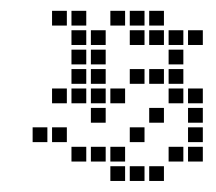

<svg xmlns="http://www.w3.org/2000/svg" viewBox="-20 -337 397 353"><path d="M40 -102.9V-75.7H67.1V-102.9ZM75.7 -102.9V-75.7H102.9V-102.9ZM111.4 -67.1V-40H138.6V-67.1ZM147.1 -67.1V-40H174.3V-67.1ZM182.9 -67.1V-40H210V-67.1ZM182.9 -31.4V-4.3H210V-31.4ZM218.6 -31.4V-4.3H245.7V-31.4ZM254.3 -31.4V-4.3H281.4V-31.4ZM290 -67.1V-40H317.1V-67.1ZM325.7 -67.1V-40H352.9V-67.1ZM325.7 -138.6V-111.4H352.9V-138.6ZM325.7 -102.9V-75.7H352.9V-102.9ZM325.7 -174.3V-147.1H352.9V-174.3ZM290 -174.3V-147.1H317.1V-174.3ZM254.3 -138.6V-111.4H281.4V-138.6ZM218.6 -102.9V-75.7H245.7V-102.9ZM147.1 -138.6V-111.4H174.3V-138.6ZM182.9 -174.3V-147.1H210V-174.3ZM147.1 -174.3V-147.1H174.3V-174.3ZM111.4 -174.3V-147.1H138.6V-174.3ZM75.7 -174.3V-147.1H102.9V-174.3ZM147.1 -210V-182.9H174.3V-210ZM147.1 -245.7V-218.6H174.3V-245.7ZM147.1 -281.4V-254.3H174.3V-281.4ZM111.4 -281.4V-254.3H138.6V-281.4ZM111.4 -245.7V-218.6H138.6V-245.7ZM111.4 -210V-182.9H138.6V-210ZM75.7 -317.1V-290H102.9V-317.1ZM111.4 -317.1V-290H138.6V-317.1ZM182.9 -317.1V-290H210V-317.1ZM218.6 -317.1V-290H245.7V-317.1ZM254.3 -317.1V-290H281.4V-317.1ZM218.6 -281.4V-254.3H245.7V-281.4ZM254.3 -281.4V-254.3H281.4V-281.4ZM290 -281.4V-254.3H317.1V-281.4ZM325.7 -281.4V-254.3H352.9V-281.4ZM290 -245.7V-218.6H317.1V-245.7ZM290 -210V-182.9H317.1V-210ZM254.3 -210V-182.9H281.4V-210ZM218.6 -210V-182.9H245.7V-210Z"/></svg>

Font: Gossip Low Square
Style: Regular
Weight: 400
Width: 3
Designer: Deborah Khodanovich
Version: Version 1.001;Glyphs 3.3.1 (3343)